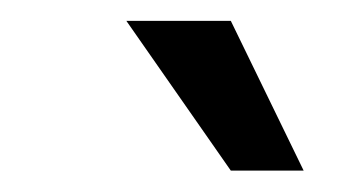

<svg xmlns="http://www.w3.org/2000/svg" viewBox="-20 -769 345 184"><path d="M201.2 -605.5H271L201.2 -749H101.1Z"/></svg>

Font: Roboto Condensed
Style: Italic
Weight: 400
Designer: Google
Version: Version 1.000;PS 001.000;hotconv 1.0.88;makeotf.lib2.5.64775